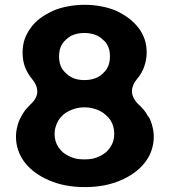

<svg xmlns="http://www.w3.org/2000/svg" viewBox="-20 -762 701 792"><path d="M590.8 -281.2Q591.8 -281.2 592.8 -281.2Q603.5 -262.7 608.4 -241.2Q614.3 -220.7 614.3 -197.3Q614.3 -168 604.5 -140.6Q595.7 -114.3 577.1 -90.8Q558.6 -67.4 534.2 -49.8Q508.8 -31.2 476.6 -17.6Q444.3 -3.9 408.2 2.9Q371.1 9.8 330.1 9.8Q289.1 9.8 252 2.9Q215.8 -3.9 183.6 -17.6Q151.4 -31.2 126 -49.8Q101.6 -67.4 83 -90.8Q64.5 -114.3 55.7 -140.6Q45.9 -168 45.9 -197.3Q45.9 -220.7 51.8 -241.2Q56.6 -262.7 67.4 -281.2Q75.2 -295.9 84 -307.6Q93.8 -319.3 104.5 -330.1Q131.8 -354.5 133.8 -381.8Q134.8 -409.2 111.3 -437.5Q111.3 -438.5 110.4 -438.5Q109.4 -439.5 109.4 -439.5Q91.8 -461.9 82 -488.3Q73.2 -514.6 73.2 -544.9Q73.2 -573.2 81.1 -598.6Q89.8 -624 106.4 -646.5Q122.1 -668.9 145.5 -686.5Q168 -703.1 197.3 -716.8Q225.6 -729.5 258.8 -735.4Q292 -742.2 329.1 -742.2Q366.2 -742.2 399.4 -735.4Q431.6 -729.5 460.9 -716.8Q489.3 -703.1 512.7 -685.5Q535.2 -668 551.8 -646.5Q568.4 -624 577.1 -598.6Q585 -574.2 585 -545.9Q585 -515.6 575.2 -488.3Q566.4 -461.9 547.9 -439.5Q547.9 -439.5 546.9 -439.5Q546.9 -438.5 546.9 -438.5Q523.4 -410.2 524.4 -382.8Q526.4 -354.5 553.7 -329.1Q564.5 -319.3 574.2 -307.6Q584 -295.9 590.8 -281.2ZM236.3 -580.1Q236.3 -580.1 236.3 -580.1Q229.5 -569.3 226.6 -556.6Q223.6 -543.9 223.6 -529.3Q223.6 -514.6 226.6 -502Q229.5 -489.3 236.3 -478.5Q243.2 -467.8 252.9 -459Q261.7 -450.2 274.4 -443.4Q286.1 -437.5 298.8 -434.6Q312.5 -431.6 328.1 -431.6Q343.8 -431.6 357.4 -434.6Q371.1 -437.5 382.8 -443.4Q395.5 -450.2 404.3 -459Q414.1 -467.8 420.9 -478.5Q427.7 -489.3 430.7 -502.9Q433.6 -515.6 433.6 -529.3Q433.6 -543.9 430.7 -556.6Q427.7 -568.4 420.9 -580.1Q414.1 -590.8 404.3 -598.6Q395.5 -607.4 382.8 -614.3Q371.1 -620.1 357.4 -623Q343.8 -626 328.1 -626Q312.5 -626 298.8 -623Q285.2 -620.1 273.4 -614.3Q261.7 -607.4 252 -598.6Q243.2 -590.8 236.3 -580.1ZM435.5 -155.3Q443.4 -167 447.3 -180.7Q451.2 -194.3 451.2 -210Q451.2 -226.6 447.3 -240.2Q443.4 -253.9 435.5 -266.6Q427.7 -278.3 416 -288.1Q405.3 -297.9 391.6 -304.7Q377.9 -311.5 361.3 -315.4Q345.7 -319.3 328.1 -319.3Q310.5 -319.3 294.9 -315.4Q279.3 -311.5 265.6 -304.7Q251 -297.9 240.2 -288.1Q229.5 -278.3 221.7 -266.6Q213.9 -253.9 210 -240.2Q205.1 -225.6 205.1 -210Q205.1 -194.3 209 -180.7Q212.9 -167 220.7 -155.3Q228.5 -143.6 239.3 -133.8Q250 -125 263.7 -118.2Q278.3 -111.3 293.9 -107.4Q309.6 -104.5 328.1 -104.5Q346.7 -104.5 362.3 -107.4Q378.9 -111.3 392.6 -118.2Q406.2 -125 417 -133.8Q427.7 -143.6 435.5 -155.3Z"/></svg>

Font: DeepSea
Style: Bold
Weight: 700
Designer: Stem
Version: Version 3.019;git-0a5106e0b